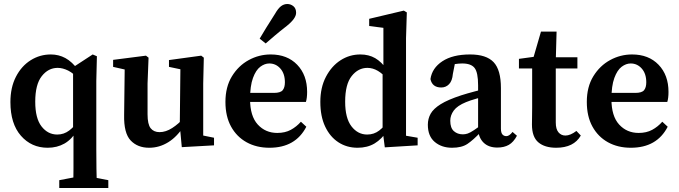

<svg xmlns="http://www.w3.org/2000/svg" viewBox="-20 -726 3393 959"><path d="M276 213V174L370 156H429L521 174V213ZM218 12Q137 12 84.5 -48Q32 -108 32 -216Q32 -289 59.5 -342.5Q87 -396 133 -425Q179 -454 234 -454Q273 -454 306.5 -436Q340 -418 372 -375H390L381 -323Q348 -360 320.5 -373.5Q293 -387 268 -387Q221 -387 188.5 -345.5Q156 -304 156 -218Q156 -135 187.5 -94.5Q219 -54 266 -54Q299 -54 325.5 -74Q352 -94 378 -130L388 -79H369Q339 -30 302 -9Q265 12 218 12ZM345 213Q347 165 347 116Q347 67 347 19V-63L345 -76V-390L443 -454L464 -445L461 -321V19Q461 117 464 213Z M725 12Q667 12 632.5 -24.5Q598 -61 600 -152L603 -398L629 -373L545 -392V-427L709 -448L722 -438L717 -309V-155Q717 -105 732.5 -85.5Q748 -66 777 -66Q808 -66 840 -86.5Q872 -107 899 -138L917 -100H901Q866 -44 821 -16Q776 12 725 12ZM888 9 878 -99 881 -380 824 -392V-426L985 -448L998 -438L995 -309V-49L1049 -38V0Z M1326 12Q1261 12 1211.5 -15.5Q1162 -43 1134 -94Q1106 -145 1106 -217Q1106 -292 1138.5 -345Q1171 -398 1222.5 -426Q1274 -454 1332 -454Q1415 -454 1464.5 -402.5Q1514 -351 1514 -267Q1514 -236 1508 -217H1157V-262H1348Q1381 -262 1392 -275.5Q1403 -289 1403 -315Q1403 -358 1380.5 -383.5Q1358 -409 1325 -409Q1302 -409 1280 -392.5Q1258 -376 1243.5 -336.5Q1229 -297 1229 -231Q1229 -146 1267.5 -104Q1306 -62 1365 -62Q1404 -62 1432.5 -77.5Q1461 -93 1483 -118L1510 -93Q1456 12 1326 12ZM1277 -533Q1292 -559 1309.5 -587Q1327 -615 1353 -656Q1369 -684 1383.5 -695Q1398 -706 1415 -706Q1432 -706 1445.5 -695Q1459 -684 1459 -662Q1459 -634 1413 -597Q1377 -569 1353 -548.5Q1329 -528 1307 -509Z M1766 12Q1712 12 1670 -15.5Q1628 -43 1604 -94Q1580 -145 1580 -217Q1580 -289 1608 -342.5Q1636 -396 1681 -425Q1726 -454 1780 -454Q1822 -454 1854 -435.5Q1886 -417 1914 -377H1934L1925 -321Q1893 -357 1867.5 -372Q1842 -387 1815 -387Q1769 -387 1736.5 -346Q1704 -305 1704 -218Q1704 -136 1735.5 -95Q1767 -54 1814 -54Q1848 -54 1874 -74Q1900 -94 1926 -131L1936 -75H1916Q1887 -31 1851 -9.5Q1815 12 1766 12ZM1902 10 1891 -76V-367L1895 -378V-587L1824 -596V-632L1997 -673L2012 -664L2008 -535V-48L2066 -38V0Z M2238 12Q2186 12 2151.5 -17Q2117 -46 2117 -103Q2117 -133 2131 -158Q2145 -183 2181 -205.5Q2217 -228 2284 -250Q2312 -259 2353.5 -270Q2395 -281 2428 -289V-252Q2397 -244 2362 -234Q2327 -224 2308 -216Q2264 -198 2246.5 -174Q2229 -150 2229 -123Q2229 -87 2247 -71Q2265 -55 2292 -55Q2304 -55 2316 -59Q2328 -63 2347.5 -76Q2367 -89 2402 -115L2414 -65H2380Q2343 -26 2314.5 -7Q2286 12 2238 12ZM2464 11Q2421 11 2396 -13Q2371 -37 2368 -79V-300Q2368 -364 2350.5 -386.5Q2333 -409 2289 -409Q2273 -409 2252.5 -406Q2232 -403 2204 -394L2256 -428L2242 -357Q2239 -322 2223 -305.5Q2207 -289 2184 -289Q2139 -289 2130 -331Q2138 -386 2189.5 -420Q2241 -454 2328 -454Q2409 -454 2445.5 -415.5Q2482 -377 2482 -286V-84Q2482 -63 2489.5 -54.5Q2497 -46 2509 -46Q2524 -46 2540 -67L2562 -48Q2545 -16 2521.5 -2.5Q2498 11 2464 11Z M2758 12Q2701 12 2669 -15Q2637 -42 2637 -104Q2637 -125 2637.5 -144Q2638 -163 2638 -190V-384H2572V-432L2682 -447L2637 -413L2682 -568H2760L2756 -423V-404V-114Q2756 -81 2769.5 -65Q2783 -49 2804 -49Q2829 -49 2859 -72L2881 -49Q2846 12 2758 12ZM2698 -384V-440H2864V-384Z M3131 12Q3066 12 3016.5 -15.5Q2967 -43 2939 -94Q2911 -145 2911 -217Q2911 -292 2943.5 -345Q2976 -398 3027.5 -426Q3079 -454 3137 -454Q3220 -454 3269.5 -402.5Q3319 -351 3319 -267Q3319 -236 3313 -217H2962V-262H3153Q3186 -262 3197 -275.5Q3208 -289 3208 -315Q3208 -358 3185.5 -383.5Q3163 -409 3130 -409Q3107 -409 3085 -392.5Q3063 -376 3048.5 -336.5Q3034 -297 3034 -231Q3034 -146 3072.5 -104Q3111 -62 3170 -62Q3209 -62 3237.5 -77.5Q3266 -93 3288 -118L3315 -93Q3261 12 3131 12Z"/></svg>

Font: Lisu Bosa ExtraBold
Style: Regular
Weight: 800
Designer: David Morse, Annie Olsen, Victor Gaultney, Frank Grießhammer (Latin)
Foundry: SIL International
Version: Version 2.000